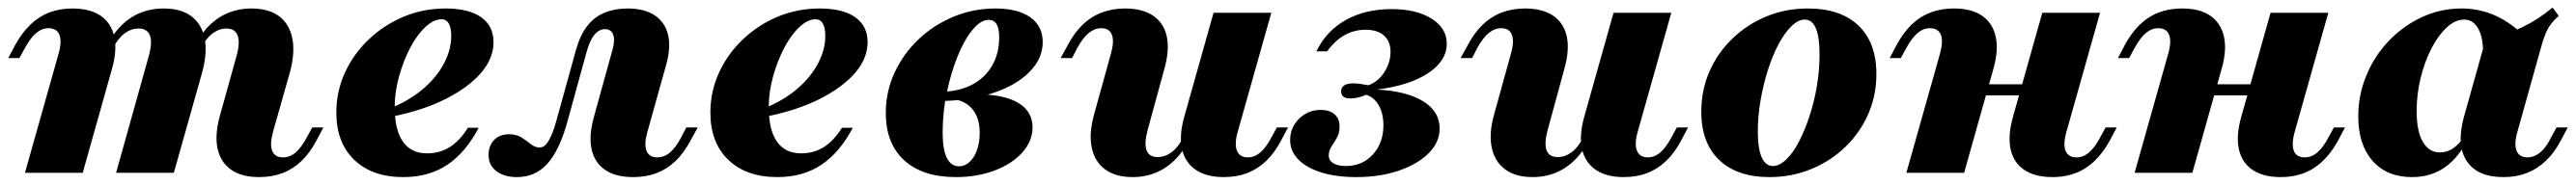

<svg xmlns="http://www.w3.org/2000/svg" viewBox="-20 -452 6725 484"><path d="M656.5 11.3Q611.3 11.3 583.9 -7.7Q556.5 -26.6 548.4 -61.7Q540.3 -96.8 553.2 -146L597.6 -305.6Q607.3 -341.1 600.4 -359.3Q593.5 -377.4 571 -377.4Q552.4 -377.4 535.5 -364.9Q518.5 -352.4 505.6 -327.4L492.7 -340.3Q518.5 -385.5 554.8 -407.7Q591.1 -429.8 636.3 -429.8Q681.5 -429.8 708.5 -409.7Q735.5 -389.5 743.1 -352Q750.8 -314.5 737.1 -263.7L692.7 -106.5Q683.9 -74.2 690.7 -57.3Q697.6 -40.3 718.5 -40.3Q737.1 -40.3 752 -53.2Q766.9 -66.1 780.6 -91.9L795.2 -118.5H824.2L806.5 -84.7Q789.5 -52.4 767.3 -31Q745.2 -9.7 717.7 0.8Q690.3 11.3 656.5 11.3ZM45.2 0 133.1 -312.1Q141.9 -343.5 135.1 -360.9Q128.2 -378.2 106.5 -378.2Q89.5 -378.2 74.6 -365.7Q59.7 -353.2 45.2 -326.6L30.6 -300H1.6L19.4 -333.9Q37.1 -366.1 59.3 -387.5Q81.5 -408.9 108.9 -419.4Q136.3 -429.8 168.5 -429.8Q215.3 -429.8 242.7 -410.9Q270.2 -391.9 278.2 -356.9Q286.3 -321.8 272.6 -272.6L196 0ZM283.1 0 368.5 -305.6Q378.2 -341.1 371.4 -359.3Q364.5 -377.4 341.9 -377.4Q322.6 -377.4 305.6 -364.9Q288.7 -352.4 275.8 -327.4L263.7 -340.3Q288.7 -385.5 325 -407.7Q361.3 -429.8 407.3 -429.8Q452.4 -429.8 479.4 -409.7Q506.5 -389.5 514.1 -352Q521.8 -314.5 508.1 -263.7L433.9 0Z M1033.1 11.3Q951.6 11.3 904.8 -33.9Q858.1 -79 858.1 -157.3Q858.1 -212.9 880.6 -262.1Q903.2 -311.3 943.1 -349.2Q983.1 -387.1 1034.3 -408.5Q1085.5 -429.8 1143.5 -429.8Q1204 -429.8 1236.3 -406.9Q1268.5 -383.9 1268.5 -341.9Q1268.5 -299.2 1235.9 -261.3Q1203.2 -223.4 1144.4 -193.5Q1085.5 -163.7 1006.5 -147.6V-171.8Q1054.8 -192.7 1088.7 -223Q1122.6 -253.2 1140.3 -288.3Q1158.1 -323.4 1158.1 -357.3Q1158.1 -379.8 1151.6 -390.7Q1145.2 -401.6 1133.1 -401.6Q1112.1 -401.6 1090.3 -381Q1068.5 -360.5 1050.8 -326.6Q1033.1 -292.7 1021.8 -252Q1010.5 -211.3 1010.5 -171.8Q1010.5 -112.1 1031.9 -81.5Q1053.2 -50.8 1095.2 -50.8Q1128.2 -50.8 1154.4 -67.3Q1180.6 -83.9 1201.6 -117.7H1229.8Q1196 -53.2 1148 -21Q1100 11.3 1033.1 11.3Z M1329.8 11.3Q1296 11.3 1275.8 -4.4Q1255.6 -20.2 1255.6 -46Q1255.6 -71 1270.2 -85.9Q1284.7 -100.8 1308.9 -100.8Q1329 -100.8 1342.3 -91.9Q1355.6 -83.1 1366.5 -74.6Q1377.4 -66.1 1388.7 -66.1Q1397.6 -66.1 1404.4 -73Q1411.3 -79.8 1418.5 -95.6Q1425.8 -111.3 1433.1 -137.9L1483.9 -321.8Q1495.2 -361.3 1513.7 -384.7Q1532.3 -408.1 1558.9 -419Q1585.5 -429.8 1618.5 -429.8Q1662.1 -429.8 1689.1 -412.1Q1716.1 -394.4 1724.2 -360.9Q1732.3 -327.4 1718.5 -279.8L1670.2 -106.5Q1661.3 -75.8 1667.7 -58.1Q1674.2 -40.3 1696 -40.3Q1714.5 -40.3 1729.4 -53.2Q1744.4 -66.1 1758.1 -91.9L1771.8 -118.5H1801.6L1783.1 -84.7Q1766.1 -52.4 1744 -31Q1721.8 -9.7 1694.4 0.8Q1666.9 11.3 1633.1 11.3Q1587.1 11.3 1559.7 -7.7Q1532.3 -26.6 1524.6 -61.7Q1516.9 -96.8 1530.6 -146L1578.2 -318.5Q1583.9 -337.9 1583.1 -350.4Q1582.3 -362.9 1576.2 -369.4Q1570.2 -375.8 1559.7 -375.8Q1550 -375.8 1541.1 -369.8Q1532.3 -363.7 1525 -350.8Q1517.7 -337.9 1511.3 -315.3L1462.1 -136.3Q1451.6 -97.6 1438.3 -69.4Q1425 -41.1 1408.9 -23.4Q1392.7 -5.6 1373 2.8Q1353.2 11.3 1329.8 11.3Z M2009.7 11.3Q1928.2 11.3 1881.5 -33.9Q1834.7 -79 1834.7 -157.3Q1834.7 -212.9 1857.3 -262.1Q1879.8 -311.3 1919.8 -349.2Q1959.7 -387.1 2010.9 -408.5Q2062.1 -429.8 2120.2 -429.8Q2180.6 -429.8 2212.9 -406.9Q2245.2 -383.9 2245.2 -341.9Q2245.2 -299.2 2212.5 -261.3Q2179.8 -223.4 2121 -193.5Q2062.1 -163.7 1983.1 -147.6V-171.8Q2031.5 -192.7 2065.3 -223Q2099.2 -253.2 2116.9 -288.3Q2134.7 -323.4 2134.7 -357.3Q2134.7 -379.8 2128.2 -390.7Q2121.8 -401.6 2109.7 -401.6Q2088.7 -401.6 2066.9 -381Q2045.2 -360.5 2027.4 -326.6Q2009.7 -292.7 1998.4 -252Q1987.1 -211.3 1987.1 -171.8Q1987.1 -112.1 2008.5 -81.5Q2029.8 -50.8 2071.8 -50.8Q2104.8 -50.8 2131 -67.3Q2157.3 -83.9 2178.2 -117.7H2206.5Q2172.6 -53.2 2124.6 -21Q2076.6 11.3 2009.7 11.3Z M2475.8 11.3Q2388.7 11.3 2340.7 -32.7Q2292.7 -76.6 2292.7 -156.5Q2292.7 -212.1 2315.3 -261.3Q2337.9 -310.5 2377.4 -348.4Q2416.9 -386.3 2469 -408.1Q2521 -429.8 2579 -429.8Q2637.1 -429.8 2669.8 -406.9Q2702.4 -383.9 2702.4 -341.9Q2702.4 -299.2 2668.5 -264.5Q2634.7 -229.8 2575.8 -209.7Q2516.9 -189.5 2441.9 -187.9L2442.7 -212.1Q2487.9 -213.7 2520.6 -231.9Q2553.2 -250 2571 -281.5Q2588.7 -312.9 2588.7 -354Q2588.7 -378.2 2581.9 -389.1Q2575 -400 2561.3 -400Q2540.3 -400 2519 -373.8Q2497.6 -347.6 2480.2 -304.8Q2462.9 -262.1 2452 -210.1Q2441.1 -158.1 2441.1 -105.6Q2441.1 -61.3 2452 -39.1Q2462.9 -16.9 2483.9 -16.9Q2499.2 -16.9 2511.7 -28.6Q2524.2 -40.3 2531 -60.1Q2537.9 -79.8 2537.9 -104.8Q2537.9 -142.7 2519.4 -165.7Q2500.8 -188.7 2467.7 -192.7L2472.6 -200Q2536.3 -208.9 2581.9 -201.6Q2627.4 -194.4 2651.6 -173.4Q2675.8 -152.4 2675.8 -118.5Q2675.8 -83.1 2649.2 -53.2Q2622.6 -23.4 2577 -6Q2531.5 11.3 2475.8 11.3Z M2937.1 11.3Q2892.7 11.3 2865.3 -8.9Q2837.9 -29 2830.2 -66.5Q2822.6 -104 2837.1 -154.8L2880.6 -312.1Q2889.5 -343.5 2883.1 -360.9Q2876.6 -378.2 2854.8 -378.2Q2837.9 -378.2 2822.6 -365.7Q2807.3 -353.2 2792.7 -326.6L2779 -300H2749.2L2767.7 -333.9Q2784.7 -366.1 2806.9 -387.5Q2829 -408.9 2856.9 -419.4Q2884.7 -429.8 2917.7 -429.8Q2962.9 -429.8 2990.7 -410.9Q3018.5 -391.9 3026.2 -356.9Q3033.9 -321.8 3020.2 -272.6L2976.6 -112.9Q2966.9 -77.4 2973.4 -59.3Q2979.8 -41.1 3002.4 -41.1Q3021.8 -41.1 3038.7 -53.6Q3055.6 -66.1 3068.5 -91.1L3080.6 -78.2Q3055.6 -33.9 3019.4 -11.3Q2983.1 11.3 2937.1 11.3ZM3175 11.3Q3129.8 11.3 3102 -7.7Q3074.2 -26.6 3066.1 -61.7Q3058.1 -96.8 3071.8 -146L3148.4 -418.5H3299.2L3211.3 -106.5Q3202.4 -74.2 3209.7 -57.3Q3216.9 -40.3 3237.9 -40.3Q3255.6 -40.3 3270.6 -53.2Q3285.5 -66.1 3299.2 -91.9L3313.7 -118.5H3342.7L3325 -84.7Q3308.1 -52.4 3285.9 -31Q3263.7 -9.7 3236.3 0.8Q3208.9 11.3 3175 11.3Z M3521 11.3Q3468.5 11.3 3429.8 -0.8Q3391.1 -12.9 3369.8 -34.7Q3348.4 -56.5 3348.4 -85.5Q3348.4 -118.5 3371.8 -141.5Q3395.2 -164.5 3428.2 -164.5Q3450.8 -164.5 3464.1 -153.2Q3477.4 -141.9 3477.4 -121Q3477.4 -104 3470.6 -91.9Q3463.7 -79.8 3456.5 -69Q3449.2 -58.1 3449.2 -45.2Q3449.2 -32.3 3460.9 -25Q3472.6 -17.7 3494.4 -17.7Q3537.1 -17.7 3564.5 -48Q3591.9 -78.2 3591.9 -124.2Q3591.9 -154.8 3579.8 -176.2Q3567.7 -197.6 3546.8 -204Q3535.5 -199.2 3525.4 -196.8Q3515.3 -194.4 3505.6 -194.4Q3481.5 -194.4 3481.5 -212.9Q3481.5 -233.9 3513.7 -233.9Q3521.8 -233.9 3530.2 -232.7Q3538.7 -231.5 3552.4 -229Q3569.4 -234.7 3582.3 -248Q3595.2 -261.3 3602.8 -279.4Q3610.5 -297.6 3610.5 -316.1Q3610.5 -343.5 3593.5 -358.9Q3576.6 -374.2 3545.2 -374.2Q3515.3 -374.2 3489.9 -359.7Q3464.5 -345.2 3445.2 -317.7H3416.9Q3442.7 -371 3493.5 -399.6Q3544.4 -428.2 3613.7 -428.2Q3678.2 -428.2 3717.7 -403.2Q3757.3 -378.2 3757.3 -337.9Q3757.3 -292.7 3708.5 -260.5Q3659.7 -228.2 3575 -217.7Q3652.4 -213.7 3695.6 -187.1Q3738.7 -160.5 3738.7 -116.1Q3738.7 -79.8 3710.1 -51.2Q3681.5 -22.6 3632.3 -5.6Q3583.1 11.3 3521 11.3Z M3981.5 11.3Q3937.1 11.3 3909.7 -8.9Q3882.3 -29 3874.6 -66.5Q3866.9 -104 3881.5 -154.8L3925 -312.1Q3933.9 -343.5 3927.4 -360.9Q3921 -378.2 3899.2 -378.2Q3882.3 -378.2 3866.9 -365.7Q3851.6 -353.2 3837.1 -326.6L3823.4 -300H3793.5L3812.1 -333.9Q3829 -366.1 3851.2 -387.5Q3873.4 -408.9 3901.2 -419.4Q3929 -429.8 3962.1 -429.8Q4007.3 -429.8 4035.1 -410.9Q4062.9 -391.9 4070.6 -356.9Q4078.2 -321.8 4064.5 -272.6L4021 -112.9Q4011.3 -77.4 4017.7 -59.3Q4024.2 -41.1 4046.8 -41.1Q4066.1 -41.1 4083.1 -53.6Q4100 -66.1 4112.9 -91.1L4125 -78.2Q4100 -33.9 4063.7 -11.3Q4027.4 11.3 3981.5 11.3ZM4219.4 11.3Q4174.2 11.3 4146.4 -7.7Q4118.5 -26.6 4110.5 -61.7Q4102.4 -96.8 4116.1 -146L4192.7 -418.5H4343.5L4255.6 -106.5Q4246.8 -74.2 4254 -57.3Q4261.3 -40.3 4282.3 -40.3Q4300 -40.3 4314.9 -53.2Q4329.8 -66.1 4343.5 -91.9L4358.1 -118.5H4387.1L4369.4 -84.7Q4352.4 -52.4 4330.2 -31Q4308.1 -9.7 4280.6 0.8Q4253.2 11.3 4219.4 11.3Z M4600 11.3Q4515.3 11.3 4468.5 -33.5Q4421.8 -78.2 4421.8 -159.7Q4421.8 -216.1 4443.1 -264.9Q4464.5 -313.7 4502.8 -350.8Q4541.1 -387.9 4591.5 -408.9Q4641.9 -429.8 4700 -429.8Q4785.5 -429.8 4832.3 -385.1Q4879 -340.3 4879 -258.1Q4879 -202.4 4857.7 -153.6Q4836.3 -104.8 4798 -67.7Q4759.7 -30.6 4708.9 -9.7Q4658.1 11.3 4600 11.3ZM4608.9 -17.7Q4625.8 -17.7 4643.5 -34.7Q4661.3 -51.6 4676.6 -81Q4691.9 -110.5 4704.4 -148.4Q4716.9 -186.3 4723.8 -227.8Q4730.6 -269.4 4730.6 -309.7Q4730.6 -354.8 4721 -377.8Q4711.3 -400.8 4691.9 -400.8Q4675 -400.8 4657.3 -383.5Q4639.5 -366.1 4623.8 -336.7Q4608.1 -307.3 4596 -269.4Q4583.9 -231.5 4576.6 -189.9Q4569.4 -148.4 4569.4 -108.1Q4569.4 -63.7 4579.4 -40.7Q4589.5 -17.7 4608.9 -17.7Z M4957.3 0 5045.2 -312.1Q5054 -344.4 5047.2 -361.3Q5040.3 -378.2 5018.5 -378.2Q5001.6 -378.2 4986.7 -365.7Q4971.8 -353.2 4957.3 -326.6L4942.7 -300H4913.7L4931.5 -333.9Q4958.1 -383.1 4994.8 -406.5Q5031.5 -429.8 5081.5 -429.8Q5127.4 -429.8 5154.8 -410.9Q5182.3 -391.9 5190.3 -356.9Q5198.4 -321.8 5184.7 -272.6L5108.1 0ZM5094.4 -202.4 5102.4 -231.5H5331.5L5323.4 -202.4ZM5338.7 11.3Q5292.7 11.3 5264.9 -7.7Q5237.1 -26.6 5229.4 -61.7Q5221.8 -96.8 5235.5 -146L5312.1 -418.5H5462.9L5375 -106.5Q5366.1 -74.2 5373 -57.3Q5379.8 -40.3 5401.6 -40.3Q5419.4 -40.3 5434.3 -53.2Q5449.2 -66.1 5462.9 -91.9L5477.4 -118.5H5506.5L5488.7 -84.7Q5462.1 -36.3 5425.4 -12.5Q5388.7 11.3 5338.7 11.3Z M5553.2 0 5641.1 -312.1Q5650 -344.4 5643.1 -361.3Q5636.3 -378.2 5614.5 -378.2Q5597.6 -378.2 5582.7 -365.7Q5567.7 -353.2 5553.2 -326.6L5538.7 -300H5509.7L5527.4 -333.9Q5554 -383.1 5590.7 -406.5Q5627.4 -429.8 5677.4 -429.8Q5723.4 -429.8 5750.8 -410.9Q5778.2 -391.9 5786.3 -356.9Q5794.4 -321.8 5780.6 -272.6L5704 0ZM5690.3 -202.4 5698.4 -231.5H5927.4L5919.4 -202.4ZM5934.7 11.3Q5888.7 11.3 5860.9 -7.7Q5833.1 -26.6 5825.4 -61.7Q5817.7 -96.8 5831.5 -146L5908.1 -418.5H6058.9L5971 -106.5Q5962.1 -74.2 5969 -57.3Q5975.8 -40.3 5997.6 -40.3Q6015.3 -40.3 6030.2 -53.2Q6045.2 -66.1 6058.9 -91.9L6073.4 -118.5H6102.4L6084.7 -84.7Q6058.1 -36.3 6021.4 -12.5Q5984.7 11.3 5934.7 11.3Z M6277.4 11.3Q6212.1 11.3 6174.6 -31Q6137.1 -73.4 6137.1 -147.6Q6137.1 -204 6158.5 -255.2Q6179.8 -306.5 6217.3 -345.6Q6254.8 -384.7 6303.6 -407.3Q6352.4 -429.8 6406.5 -429.8Q6450 -429.8 6488.3 -414.1Q6526.6 -398.4 6562.1 -366.1L6462.9 -311.3Q6463.7 -353.2 6450.4 -377Q6437.1 -400.8 6413.7 -400.8Q6390.3 -400.8 6368.1 -380.2Q6346 -359.7 6328.2 -325.4Q6310.5 -291.1 6300 -248.4Q6289.5 -205.6 6289.5 -161.3Q6289.5 -108.9 6305.6 -81Q6321.8 -53.2 6350 -53.2Q6367.7 -53.2 6383.1 -62.9Q6398.4 -72.6 6412.9 -92.7H6425.8Q6400.8 -41.1 6364.1 -14.9Q6327.4 11.3 6277.4 11.3ZM6516.1 11.3Q6448.4 11.3 6420.6 -30.2Q6392.7 -71.8 6412.9 -146L6468.5 -344.4Q6525 -361.3 6566.5 -381.5Q6608.1 -401.6 6644.4 -432.3L6660.5 -410.5Q6649.2 -400.8 6641.1 -390.3Q6633.1 -379.8 6627 -366.1Q6621 -352.4 6615.3 -331.5L6552.4 -106.5Q6543.5 -75 6550.4 -57.7Q6557.3 -40.3 6579 -40.3Q6590.3 -40.3 6601.2 -46Q6612.1 -51.6 6621.8 -62.9Q6631.5 -74.2 6640.3 -91.9L6654.8 -118.5H6683.9L6666.1 -84.7Q6649.2 -52.4 6626.6 -31Q6604 -9.7 6577 0.8Q6550 11.3 6516.1 11.3Z"/></svg>

Font: Playfair 5pt SemiExpanded Light Black
Style: Italic
Weight: 900
Italic angle: -15.6°
Version: Version 2.001;gftools[0.9.30]